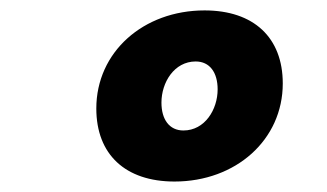

<svg xmlns="http://www.w3.org/2000/svg" viewBox="-20 -723 626 367"><path d="M313.5 -376C430.7 -376 520.5 -455.6 520.5 -563.5C520.5 -651.4 464.8 -703.1 371.1 -703.1C253.9 -703.1 164.1 -623.5 164.1 -515.6C164.1 -427.7 219.7 -376 313.5 -376ZM330.6 -473.6C303.7 -473.6 288.6 -494.6 288.6 -526.9C288.6 -565.4 313 -605.5 354 -605.5C380.9 -605.5 396 -584.5 396 -552.2C396 -513.7 371.6 -473.6 330.6 -473.6Z"/></svg>

Font: Cascadia Code NF
Style: Bold Italic
Weight: 700
Italic angle: -10°
Monospace: yes
Designer: Aaron Bell
Foundry: Saja Typeworks
Version: Version 2404.023